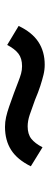

<svg xmlns="http://www.w3.org/2000/svg" viewBox="272 -680 203 788"><g transform="rotate(90 374.0 -285.5)"><path d="M500 -204Q480 -204 460 -208.5Q440 -213 417 -221Q394 -229 361 -241Q334 -251 315 -258.5Q296 -266 281.5 -270Q267 -274 251 -274Q219 -274 199.5 -259Q180 -244 164 -213L86 -260Q112 -315 151.5 -341Q191 -367 245 -367Q266 -367 286.5 -362Q307 -357 332 -349Q357 -341 390 -327Q425 -314 450.5 -305.5Q476 -297 498 -297Q530 -297 549 -312Q568 -327 584 -358L662 -310Q635 -255 595.5 -229.5Q556 -204 500 -204Z"/></g></svg>

Font: Nunito Sans 7pt Expanded
Style: Bold
Weight: 700
Width: 7
Designer: Vernon Adams
Foundry: Vernon Adams
Version: Version 3.101;gftools[0.9.27]